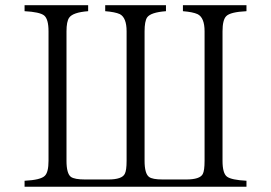

<svg xmlns="http://www.w3.org/2000/svg" viewBox="-20 -770 1040 736"><path d="M74.2 -750H317.9V-727.1Q259.3 -722.7 245.1 -702.1Q234.9 -687.5 234.9 -649.9V-153.8Q234.9 -104.5 252 -91.8Q266.1 -82 306.2 -82H395Q448.2 -82 458.5 -104Q465.3 -116.7 465.3 -153.8V-649.9Q465.3 -702.1 439.5 -715.8Q421.4 -724.1 383.3 -727.1V-750H616.2V-727.1Q557.6 -722.7 543.9 -703.1Q534.2 -688.5 534.2 -649.9V-153.8Q534.2 -104.5 551.3 -91.8Q564 -82 604 -82H693.4Q746.6 -82 757.3 -103Q764.2 -115.7 764.2 -153.8V-649.9Q764.2 -702.6 737.3 -715.8Q719.2 -724.1 681.2 -727.1V-750H924.8V-727.1Q862.8 -724.1 847.2 -708Q833 -693.8 833 -649.9V-153.8Q833 -105.5 850.1 -92.8Q867.2 -80.1 924.8 -77.1V-54.2H74.2V-77.1Q136.2 -80.1 151.9 -96.2Q166 -109.9 166 -153.8V-649.9Q166 -697.3 148.9 -710.9Q131.8 -724.1 74.2 -727.1Z"/></svg>

Font: I.Ming
Style: Regular
Weight: 400
Designer: Ichiten Fonts Project
Version: Version 5.10 Mar 24, 2018